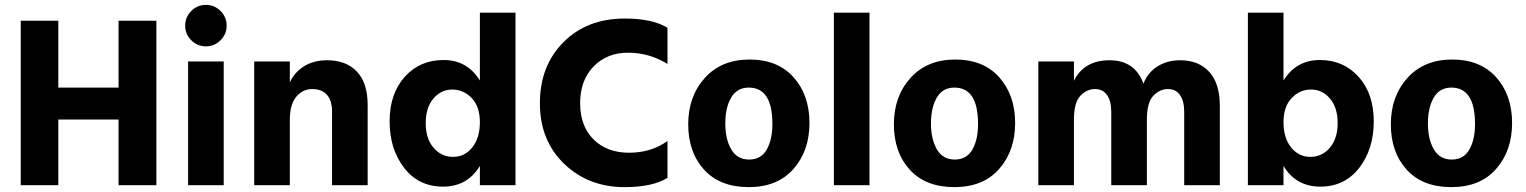

<svg xmlns="http://www.w3.org/2000/svg" viewBox="-20 -759 6253 787"><path d="M621 0H466V-269H219V0H65V-674H219V-400H466V-674H621Z M884 -714Q909 -689 909 -654Q909 -619 884 -594Q859 -569 824 -569Q789 -569 764 -594Q739 -619 739 -654Q739 -689 764 -714Q789 -739 824 -739Q859 -739 884 -714ZM897 0H751V-507H897Z M1487 0H1341V-302Q1341 -347 1320 -370.5Q1299 -394 1260 -394Q1221 -394 1194.5 -362.5Q1168 -331 1168 -268V0H1022V-507H1168V-421Q1187 -463 1226.5 -487.5Q1266 -512 1321 -512Q1399 -512 1443 -465.5Q1487 -419 1487 -329Z M2093 0H1947V-79Q1896 6 1796 6Q1696 6 1636.5 -71Q1577 -148 1577 -261.5Q1577 -375 1639 -444Q1701 -513 1798 -513Q1895 -513 1947 -429V-707H2093ZM1834 -392Q1788 -392 1756.5 -355Q1725 -318 1725 -254.5Q1725 -191 1757 -153.5Q1789 -116 1837 -116Q1885 -116 1916 -155Q1947 -194 1947 -258Q1947 -322 1913.5 -357Q1880 -392 1834 -392Z M2540 8Q2392 8 2292.5 -87.5Q2193 -183 2193 -336Q2193 -489 2289.5 -586Q2386 -683 2541 -683Q2655 -683 2716 -645V-497Q2641 -543 2554.5 -543Q2468 -543 2413 -486.5Q2358 -430 2358 -336Q2358 -242 2413 -187.5Q2468 -133 2558.5 -133Q2649 -133 2716 -181V-30Q2655 8 2540 8Z M3146 -251Q3146 -400 3049 -400Q3001 -400 2977 -359Q2953 -318 2953 -253Q2953 -188 2977.5 -146.5Q3002 -105 3050.5 -105Q3099 -105 3122.5 -145.5Q3146 -186 3146 -251ZM3052.5 -515Q3168 -515 3233 -442Q3298 -369 3298 -255Q3298 -141 3232.5 -66.5Q3167 8 3049 8Q2931 8 2866 -63.5Q2801 -135 2801 -249.5Q2801 -364 2869 -439.5Q2937 -515 3052.5 -515Z M3544 0H3398V-707H3544Z M3989 -251Q3989 -400 3892 -400Q3844 -400 3820 -359Q3796 -318 3796 -253Q3796 -188 3820.5 -146.5Q3845 -105 3893.5 -105Q3942 -105 3965.5 -145.5Q3989 -186 3989 -251ZM3895.5 -515Q4011 -515 4076 -442Q4141 -369 4141 -255Q4141 -141 4075.5 -66.5Q4010 8 3892 8Q3774 8 3709 -63.5Q3644 -135 3644 -249.5Q3644 -364 3712 -439.5Q3780 -515 3895.5 -515Z M4980 0H4834V-301Q4834 -344 4817 -369Q4800 -394 4767 -394Q4734 -394 4707.5 -366.5Q4681 -339 4681 -268V0H4535V-301Q4535 -344 4518 -369Q4501 -394 4468 -394Q4435 -394 4408.5 -366.5Q4382 -339 4382 -268V0H4236V-507H4382V-428Q4424 -512 4528 -512Q4632 -512 4667 -416Q4684 -461 4724 -486.5Q4764 -512 4818 -512Q4893 -512 4936.5 -464.5Q4980 -417 4980 -325Z M5354 -392Q5308 -392 5274.5 -357Q5241 -322 5241 -258Q5241 -194 5272 -155Q5303 -116 5351 -116Q5399 -116 5431 -153.5Q5463 -191 5463 -254.5Q5463 -318 5431.5 -355Q5400 -392 5354 -392ZM5241 0H5095V-707H5241V-429Q5293 -513 5390 -513Q5487 -513 5549 -444Q5611 -375 5611 -261.5Q5611 -148 5551.5 -71Q5492 6 5392 6Q5292 6 5241 -79Z M6026 -251Q6026 -400 5929 -400Q5881 -400 5857 -359Q5833 -318 5833 -253Q5833 -188 5857.5 -146.5Q5882 -105 5930.5 -105Q5979 -105 6002.5 -145.5Q6026 -186 6026 -251ZM5932.5 -515Q6048 -515 6113 -442Q6178 -369 6178 -255Q6178 -141 6112.5 -66.5Q6047 8 5929 8Q5811 8 5746 -63.5Q5681 -135 5681 -249.5Q5681 -364 5749 -439.5Q5817 -515 5932.5 -515Z"/></svg>

Font: Hind Colombo
Style: Bold
Weight: 700
Designer: Jyotish Sonowal, Aditi Pimprikar
Foundry: Indian Type Foundry
Version: Version 1.000;PS 1.0;hotconv 1.0.86;makeotf.lib2.5.63406; tt